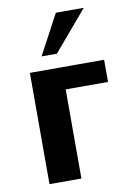

<svg xmlns="http://www.w3.org/2000/svg" viewBox="-85 -799 590 853"><g transform="rotate(-10 210.5 -372.5)"><path d="M354 -745 201 -565H132L228 -745ZM403 -402H212V0H68V-502H403Z"/></g></svg>

Font: cwTeXHei
Style: Medium
Weight: 500
Version: Version 1.17